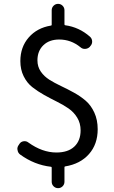

<svg xmlns="http://www.w3.org/2000/svg" viewBox="-20 -856 595 999"><path d="M448.2 -665Q459 -655.3 459.5 -640.6Q460 -626 449.2 -615.2L447.3 -612.3Q437.5 -602.5 423.3 -601.6Q409.2 -600.6 398.4 -610.4Q349.6 -650.4 288.1 -650.4Q236.3 -650.4 205.6 -620.6Q174.8 -590.8 174.8 -542Q174.8 -508.8 192.4 -483.4Q210 -458 237.3 -440.9Q264.6 -423.8 297.9 -408.2Q331.1 -392.6 364.7 -374Q398.4 -355.5 425.8 -332Q453.1 -308.6 470.7 -270.5Q488.3 -232.4 488.3 -183.6Q488.3 -105.5 442.9 -54.2Q397.5 -2.9 319.3 9.8Q315.4 9.8 315.4 14.6V89.8Q315.4 103.5 305.7 113.3Q295.9 123 282.2 123Q268.6 123 258.8 113.3Q249 103.5 249 89.8V16.6Q249 11.7 245.1 11.7Q159.2 2 85 -51.8Q73.2 -60.5 71.3 -75.2Q70.3 -78.1 70.3 -81.1Q70.3 -92.8 78.1 -102.5L81.1 -107.4Q88.9 -119.1 103 -121.1Q117.2 -123 127.9 -114.3Q200.2 -62.5 273.4 -62.5Q334 -62.5 366.7 -93.3Q399.4 -124 399.4 -177.7Q399.4 -214.8 381.8 -243.7Q364.3 -272.5 336.9 -291.5Q309.6 -310.5 275.9 -327.1Q242.2 -343.8 209 -362.3Q175.8 -380.9 147.9 -402.8Q120.1 -424.8 103 -459.5Q85.9 -494.1 85.9 -538.1Q85.9 -611.3 129.4 -661.1Q172.9 -710.9 244.1 -722.7Q249 -722.7 249 -727.5V-802.7Q249 -816.4 258.8 -826.2Q268.6 -835.9 282.2 -835.9Q295.9 -835.9 305.7 -826.2Q315.4 -816.4 315.4 -802.7V-729.5Q315.4 -724.6 319.3 -724.6Q391.6 -714.8 448.2 -665Z"/></svg>

Font: Gen Jyuu GothicL Regular
Style: Regular
Weight: 400
Designer: [Source Han Sans]
Ryoko NISHIZUKA  (kana & ideographs); Paul D. Hunt (Latin, Greek & Cyrillic); Wenlong ZHANG  (bopomofo
Version: Version 1.002.20150607